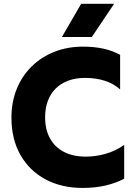

<svg xmlns="http://www.w3.org/2000/svg" viewBox="-20 -956 700 992"><path d="M406.6 15Q297.8 15 214.9 -29.4Q132 -73.9 85.6 -155.4Q39.1 -237 39.1 -348Q39.1 -428.9 66.3 -496.1Q93.5 -563.2 143.2 -612.3Q192.9 -661.4 260.6 -688.2Q328.2 -715 408.9 -715Q469.2 -715 516.3 -704.1Q563.4 -693.2 600.6 -672.8V-494Q567.5 -523.9 521.6 -538.7Q475.6 -553.5 419.9 -553.5Q371 -553.5 332.7 -539.3Q294.4 -525.1 267.8 -498.6Q241.1 -472 227.1 -434.5Q213.1 -397 213.1 -350.2Q213.1 -286.2 238.4 -240.8Q263.6 -195.4 310.6 -171.1Q357.6 -146.8 423.1 -146.8Q474.5 -146.8 525.3 -161.2Q576.1 -175.6 621.6 -207.2V-32.5Q578.4 -9.9 524.9 2.6Q471.4 15 406.6 15ZM299.9 -764.8 399.4 -936.5H569.6L454.4 -764.8Z"/></svg>

Font: Geologica-Sharp
Style: Regular
Weight: 100
Designer: Sindre Bremnes, Frode Helland
Foundry: Monokrom Skriftforlag AS
Version: Version 1.010;gftools[0.9.28]